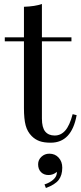

<svg xmlns="http://www.w3.org/2000/svg" viewBox="-20 -701 404 962"><path d="M190 -514H338V-494H190V-107Q190 -62 206.5 -42Q223 -22 254 -22Q285 -22 307 -47Q329 -72 344 -129L364 -124Q339 14 234 14Q200 14 178 6Q156 -2 139 -19Q117 -41 108.5 -73Q100 -105 100 -159V-494H4V-514H100V-667Q156 -669 190 -681ZM292 139Q292 177 274 200.5Q256 224 210 241L203 223Q229 215 247.5 198.5Q266 182 265 160Q247 176 223 176Q200 176 185.5 161.5Q171 147 171 122Q171 100 187.5 84.5Q204 69 227 69Q256 69 274 89Q292 109 292 139Z"/></svg>

Font: Myanmar April Display
Style: Regular
Weight: 400
Designer: Khon Soe Zaw Thu
Foundry: Myanmar OS
Version: Version 2.50 April 12, 2019